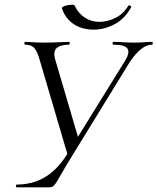

<svg xmlns="http://www.w3.org/2000/svg" viewBox="-20 -805 676 825"><path d="M518.2 -545.2Q539.2 -580.2 527.5 -596.6Q515.8 -613 467.6 -613Q463.6 -613 463.6 -619Q463.6 -625 467.4 -625Q489.6 -625 509.1 -623.5Q528.6 -622 559.4 -622Q583.6 -622 598.6 -623.5Q613.6 -625 633 -625Q636.8 -625 636.4 -619Q636 -613 633 -613Q609.6 -613 585.5 -593.6Q561.4 -574.2 537.2 -537.8L292.6 -139.8Q263 -92 247.2 -63.9Q231.4 -35.8 222.7 -22.1Q214 -8.4 207.6 -4.2Q201.2 0 189.8 0H52.6Q48.6 0 48.6 -6Q48.6 -12 52.6 -12Q95.8 -12 134.7 -25.5Q173.6 -39 208 -69.2Q242.4 -99.4 271.8 -147.6ZM273.6 -129 151.8 -543.2Q141.8 -581.2 128.6 -597.1Q115.4 -613 87.8 -613Q84.8 -613 84.8 -619Q84.8 -625 87.8 -625Q101.2 -625 113.3 -624Q125.4 -623 138.8 -622.5Q152.2 -622 168.4 -622Q207.4 -622 232 -623.5Q256.6 -625 275 -625Q279.8 -625 279.8 -619Q279.8 -613 275 -613Q241 -613 224.3 -599.1Q207.6 -585.2 216.8 -550.8L319.8 -200.6ZM381.8 -677.6Q349.4 -677.6 322.2 -688.1Q295 -698.6 275.5 -719.1Q256 -739.6 246.2 -768.6Q245.2 -773.6 252.5 -777.1Q259.8 -780.6 270.6 -782.6Q281.4 -784.6 290.4 -784.6Q299.4 -784.6 300.4 -781.6Q316 -748.2 343.9 -729.6Q371.8 -711 407 -711Q439.6 -711 474 -727.1Q508.4 -743.2 530.4 -779Q532.6 -783.8 539.2 -780.6Q545.8 -777.4 543.8 -774.4Q517.2 -725.2 473.4 -701.4Q429.6 -677.6 381.8 -677.6Z"/></svg>

Font: Cormorant Infant Light
Style: Italic
Weight: 300
Italic angle: -10°
Designer: Christian Thalmann (Catharsis Fonts)
Foundry: Catharsis Fonts
Version: Version 4.001